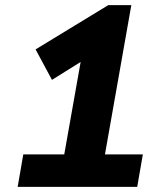

<svg xmlns="http://www.w3.org/2000/svg" viewBox="-20 -730 640 750"><path d="M49 0 71 -127H231L295 -488L183 -418L119 -537L403 -710H493L390 -127H538L516 0Z"/></svg>

Font: Livvic
Style: Bold Italic
Weight: 700
Italic angle: -10°
Designer: Jacques Le Bailly, Baron von Fonthausen
Version: Version 1.001; ttfautohint (v1.8.2)